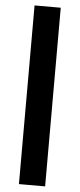

<svg xmlns="http://www.w3.org/2000/svg" viewBox="-61 -741 410 986"><g transform="rotate(5 143.5 -248.5)"><path d="M211.1 212H76.1V-709H211.1Z"/></g></svg>

Font: Anek Gurmukhi Medium SemiExpanded
Style: Regular
Weight: 500
Width: 6
Version: Version 1.003